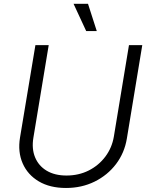

<svg xmlns="http://www.w3.org/2000/svg" viewBox="-20 -961 768 993"><path d="M321.3 11.2Q238.3 11.2 180.7 -22.9Q123 -57.1 97.2 -116.2Q71.3 -175.3 83.5 -249.5L163.1 -727.5H231.9L152.8 -249.5Q143.1 -191.9 161.4 -147.5Q179.7 -103 221.4 -78.1Q263.2 -53.2 323.7 -53.2Q387.2 -53.2 439 -79.3Q490.7 -105.5 524.9 -151.1Q559.1 -196.8 568.8 -254.4L647 -727.5H715.8L636.2 -245.1Q624 -170.4 580.1 -112.5Q536.1 -54.7 469.2 -21.7Q402.3 11.2 321.3 11.2ZM425.8 -800.3 360.4 -941.4H435.1L480.5 -800.3Z"/></svg>

Font: Inter 17pt Light
Style: Italic
Weight: 300
Italic angle: -9.3988°
Version: Version 4.001;git-66647c0bb